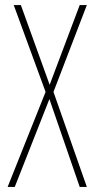

<svg xmlns="http://www.w3.org/2000/svg" viewBox="-20 -734 371 754"><path d="M321 0 190 -373 321 -714H293L175 -401L62 -714H34L159 -373L10 0H38L174 -345L293 0Z"/></svg>

Font: Noto Sans Sinhala ExtraCondensed Thin
Style: Regular
Weight: 100
Width: 2
Designer: Jelle Bosma - Monotype Design Team
Foundry: Monotype Imaging Inc.
Version: Version 2.006